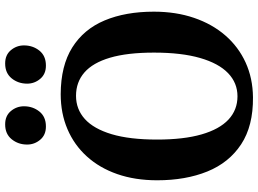

<svg xmlns="http://www.w3.org/2000/svg" viewBox="-151 -862 1024 762"><g transform="rotate(-90 361.0 -481.0)"><path d="M355.9 11Q242.4 12.1 169.4 -35.9Q96.3 -84 61.4 -170.1Q26.5 -256.2 26.5 -369.3Q26.5 -457 51.1 -527.7Q75.7 -598.3 121.3 -648.4Q166.8 -698.6 229.5 -725.3Q292.2 -752.1 368.2 -752.1Q481.1 -751.7 553.6 -706.2Q626.1 -660.7 660.9 -577.8Q695.7 -494.8 695.7 -382.3Q695.7 -294.8 671.1 -222.9Q646.6 -150.9 601.4 -98.8Q556.2 -46.7 493.9 -18.2Q431.5 10.2 355.9 11ZM361.7 -691.3Q308.6 -691.3 269.7 -656.3Q230.8 -621.2 209.4 -549.8Q188.1 -478.4 188.1 -369.6Q188.1 -264 208.6 -193.1Q229 -122.2 267.4 -86.3Q305.8 -50.5 359.8 -50.5Q412.9 -50.5 451.7 -87.8Q490.6 -125.2 511.9 -199Q533.2 -272.8 533.2 -381.6Q533.2 -487.8 513 -556.2Q492.8 -624.6 454.4 -658Q416 -691.3 361.7 -691.3ZM239.5 -810.8Q206.3 -810.8 187.3 -833.5Q168.3 -856.1 168.3 -885.3Q168.3 -920.7 189.3 -946.6Q210.3 -972.5 248 -972.5H249Q282.3 -972.5 301.2 -949.9Q320.2 -927.2 320.2 -898Q320.2 -862.7 299.4 -836.7Q278.7 -810.8 240.5 -810.8ZM481.1 -810.8Q448 -810.8 429 -833.5Q410 -856.1 410 -885.3Q410 -920.7 430.9 -946.6Q451.9 -972.5 489.6 -972.5H490.6Q523.9 -972.5 542.8 -949.9Q561.8 -927.2 561.8 -898Q561.8 -862.7 541.1 -836.7Q520.3 -810.8 482.1 -810.8Z"/></g></svg>

Font: Merriweather 7pt Light
Style: Regular
Weight: 300
Designer: Eben Sorkin
Foundry: Eben Sorkin
Version: Version 2.200;gftools[0.9.31]